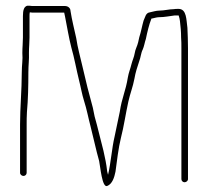

<svg xmlns="http://www.w3.org/2000/svg" viewBox="-20 -618 725 670"><path d="M73 -15V-183C73 -197 73 -212 74 -227C78 -270 79 -319 79 -365C79 -392 82 -409 81 -434C81 -453 83 -469 83 -487V-562C83 -567 83 -571 84 -575C89 -574 94 -574 99 -574H204C205 -569 206 -565 207 -560C214 -525 220 -487 229 -452C239 -418 247 -373 256 -337C262 -314 266 -289 273 -267C283 -236 288 -207 296 -177L318 -86C321 -74 324 -64 326 -56C330 -38 336 38 354 31C372 24 379 1 383 -19C388 -55 393 -101 402 -137C412 -175 419 -224 428 -264C434 -291 444 -316 449 -343C453 -366 459 -384 466 -405C471 -417 472 -434 478 -445C483 -456 485 -471 489 -482C494 -506 500 -532 508 -552V-553C516 -554 526 -558 535 -558C554 -558 572 -562 589 -564H603C604 -564 604 -563 604 -562C606 -557 607 -551 608 -544C610 -525 612 -509 612 -487C613 -475 613 -463 613 -450V7C613 13 618 18 624 18C630 18 636 13 636 7V-450C636 -473 635 -501 634 -521C630 -548 632 -587 603 -587C596 -587 591 -587 586 -586C571 -586 553 -581 536 -581C525 -581 513 -577 503 -575C488 -573 487 -558 481 -546C476 -529 472 -506 466 -488L462 -470C459 -457 452 -446 450 -432C448 -419 442 -407 439 -395C435 -378 429 -365 426 -347C419 -302 405 -276 398 -228C391 -193 387 -175 380 -142C370 -100 367 -49 357 -8C356 -13 355 -17 354 -20C351 -47 347 -65 341 -92L318 -183C312 -203 308 -219 304 -242C291 -289 279 -336 268 -385C260 -420 251 -451 246 -485C239 -517 231 -548 226 -580C226 -590 217 -597 207 -597H99C94 -597 88 -597 83 -598C63 -601 60 -581 60 -562V-487C60 -469 58 -453 58 -433C60 -409 56 -392 56 -365C56 -304 50 -242 50 -183V-15C50 -9 56 -4 62 -4C68 -4 73 -9 73 -15Z"/></svg>

Font: Electronic
Style: ExLt
Weight: 200
Version: Version 1.011